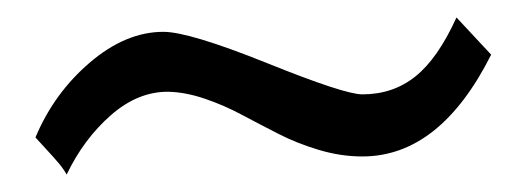

<svg xmlns="http://www.w3.org/2000/svg" viewBox="-20 -383 606 222"><path d="M547.9 -319.8Q488.8 -202.1 398.9 -202.1Q374 -202.1 348.6 -209.7Q323.2 -217.3 301.8 -228.3Q280.3 -239.3 259.8 -250.2Q239.3 -261.2 217 -268.8Q194.8 -276.4 174.8 -276.9Q139.6 -277.3 108.2 -249.8Q76.7 -222.2 57.1 -181.2Q53.2 -188 47.9 -194.3Q42.5 -200.7 33.7 -210.2Q24.9 -219.7 21 -224.1Q42.5 -275.4 84 -310.8Q125.5 -346.2 168.9 -346.2Q198.7 -346.2 288.6 -310.1Q378.4 -273.9 398.9 -273.9Q434.6 -273.9 460.4 -294.7Q486.3 -315.4 507.8 -362.8Z"/></svg>

Font: GFS Olga
Style: Regular
Weight: 400
Designer: George Matthiopoulos
Foundry: George Matthiopoulos
Version: Version 1.0